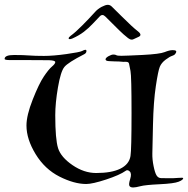

<svg xmlns="http://www.w3.org/2000/svg" viewBox="-82 -766 794 811"><path d="M511.2 -619.1Q511.2 -614.3 504.4 -610.8L482.4 -600.6Q478.5 -598.6 474.6 -598.6Q467.3 -598.6 459 -605Q439 -620.6 421.4 -638.2L362.8 -696.3Q350.1 -709 338.4 -695.8L310.5 -666.5Q293.9 -648.4 272.5 -631.8Q251.5 -615.7 222.7 -603Q215.8 -600.6 212.4 -600.6Q208 -600.6 208 -604Q208 -608.4 215.8 -614.3Q236.8 -629.4 265.6 -658.7Q293.9 -687 319.8 -715.8Q331.1 -728.5 347.4 -737.1Q363.8 -745.6 373 -745.6Q382.8 -745.6 390.1 -738.3L429.7 -699.2Q478 -650.9 500.5 -633.8Q511.2 -625.5 511.2 -619.1ZM691.9 -13.2Q691.9 -6.3 672.6 1.5Q653.3 9.3 592.3 12.2Q531.2 15.1 511.2 20.5Q491.2 25.9 480.5 25.9Q468.3 25.9 464.6 19Q460.9 12.2 468 -10.3Q475.1 -32.7 466.1 -41.7Q457 -50.8 448.7 -44.4Q424.3 -26.9 366.5 -7.8Q308.6 11.2 282.2 11.2Q231.4 11.2 169.4 -20Q107.4 -51.3 68.6 -114.7Q29.8 -178.2 29.8 -235.8Q29.8 -278.8 56.2 -345.5Q82.5 -412.1 103 -442.6Q123.5 -473.1 137.5 -484.9Q151.4 -496.6 151.4 -503.7Q151.4 -510.7 125.5 -511.7Q108.4 -512.2 40.5 -512.2H-38.1Q-62.5 -512.2 -62.5 -517.1Q-62.5 -533.7 -22.5 -533.7Q17.6 -533.7 41.3 -531.7Q64.9 -529.8 103.8 -529.8Q142.6 -529.8 198.5 -537.6Q254.4 -545.4 264.4 -550.5Q274.4 -555.7 278.3 -555.7Q283.2 -555.7 283.2 -550.3Q282.7 -541.5 273.9 -537.1Q205.1 -502 189.7 -482.9Q174.3 -463.9 162.8 -397Q151.4 -330.1 151.4 -279.3Q151.4 -178.2 163.3 -140.1Q175.3 -102.1 224.1 -68.6Q272.9 -35.2 324.2 -35.2Q389.2 -35.2 426.3 -53.5Q463.4 -71.8 469.2 -106.9Q473.6 -134.3 473.6 -289.3Q473.6 -444.3 469.2 -466.3Q464.8 -488.3 463.1 -496.8Q461.4 -505.4 449 -504.9Q436.5 -504.4 431.6 -505.4Q426.8 -506.3 399.4 -506.8Q372.1 -507.3 367.9 -509.8Q363.8 -512.2 363.8 -515.1Q363.8 -521.5 376.2 -528.6Q388.7 -535.6 397 -535.6Q405.3 -535.6 409.2 -533Q413.1 -530.3 430.4 -530.3Q447.8 -530.3 520.3 -533.9Q592.8 -537.6 613.3 -545.9Q633.8 -554.2 646.5 -554.2Q654.8 -554.2 658.7 -552.7Q662.6 -551.3 662.6 -547.9Q662.6 -544.4 658.4 -538.6Q654.3 -532.7 645 -530Q635.7 -527.3 617.9 -514.2Q600.1 -501 593 -483.9Q585.9 -466.8 576.2 -401.9Q566.4 -336.9 564.2 -239.7Q562 -142.6 561.5 -117.4Q561 -92.3 566.7 -64.5Q572.3 -36.6 579.1 -25.4Q585.9 -14.2 597.7 -13.7L627.9 -13.2Q649.9 -12.7 670.9 -14.6Q691.9 -16.6 691.9 -13.2Z"/></svg>

Font: Eadui
Style: Medium
Weight: 500
Designer: Peter S. Baker
Version: Version 1.1